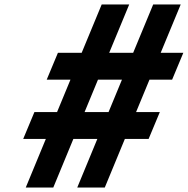

<svg xmlns="http://www.w3.org/2000/svg" viewBox="-20 -845 846 865"><path d="M469 -340H361L421.4 -486H529.4ZM310.5 -219H418.5L328 0H452L542.5 -219H649.5L700 -340H593L653.4 -486H755.4L805.9 -607H703.9L794.2 -825H670.2L579.9 -607H471.9L562.2 -825H438.2L347.9 -607H240.9L190.4 -486H297.4L237 -340H135L84.5 -219H186.5L96 0H220Z"/></svg>

Font: Sztylet
Style: BdObl
Weight: 700
Foundry: Cannot Into Space Fonts, PlusOne Fonts
Version: Version 0.12